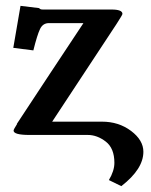

<svg xmlns="http://www.w3.org/2000/svg" viewBox="-20 -466 520 663"><path d="M332 -45.9H160.2L382.8 -383.8Q402.8 -414.6 402.8 -418Q402.8 -433.1 365.2 -433.1H127.9Q118.2 -433.1 115.2 -438L50.8 -445.8L25.9 -300.8L95.2 -292Q108.4 -345.2 118.2 -365.7Q127.9 -386.2 148.9 -386.2H268.1Q229 -328.1 153.1 -212.6Q77.1 -97.2 38.1 -38.1H39.1Q26.9 -19 26.9 -15.1Q26.9 0 82 0H283.2Q315.4 0 345.2 22.9Q375 45.9 375 96.2Q375 124 356 155.8L398.9 176.8Q475.1 117.7 475.1 58.1Q475.1 18.1 432.6 -13.9Q390.1 -45.9 332 -45.9Z"/></svg>

Font: Linux Libertine
Style: Bold
Weight: 700
Designer: Philipp H. Poll
Foundry: Philipp H. Poll
Version: Version 5.0.3